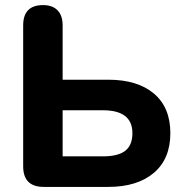

<svg xmlns="http://www.w3.org/2000/svg" viewBox="-20 -734 721 754"><path d="M405 0H152Q71 0 71 -81V-634Q71 -714 149 -714Q186 -714 206 -693.5Q226 -673 226 -634V-421H405Q520 -421 584.5 -366.5Q649 -312 649 -211Q649 -110 584 -55Q519 0 405 0ZM226 -301V-120H384Q444 -120 472 -142Q500 -164 500 -211Q500 -301 384 -301Z"/></svg>

Font: Nunito ExtraBold
Style: Regular
Weight: 800
Designer: Vernon Adams
Foundry: Vernon Adams
Version: Version 3.602